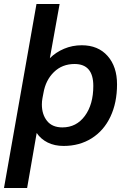

<svg xmlns="http://www.w3.org/2000/svg" viewBox="-53 -724 640 963"><path d="M130 -704H246L197 -432Q227 -462 268.5 -479.5Q310 -497 357 -497Q439 -497 486.5 -443.5Q534 -390 534 -301Q534 -209 501 -139Q468 -69 407 -30.5Q346 8 266 8Q221 8 186.5 -9Q152 -26 131 -57L83 219H-33ZM415 -293Q415 -403 321 -403Q259 -403 217.5 -362.5Q176 -322 165 -258L160 -232Q157 -216 157 -200Q157 -150 183 -117.5Q209 -85 260 -85Q330 -85 372.5 -142.5Q415 -200 415 -293Z"/></svg>

Font: Niramit SemiBold
Style: Italic
Weight: 600
Italic angle: -10°
Designer: Katatrad Aksorn Co.,Ltd.
Foundry: Cadson Demak Co.,Ltd.
Version: Version 1.001; ttfautohint (v1.6)